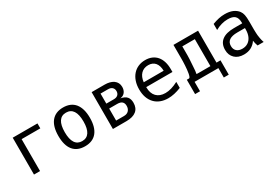

<svg xmlns="http://www.w3.org/2000/svg" viewBox="40 -1443 3533 2467"><g transform="rotate(-30 1806.0 -210.0)"><path d="M239.7 0V-473.6H517.1V-546.9H149.9V0Z M1137.2 -272.5Q1137.2 -411.1 1077.1 -486.3Q1016.6 -560.1 902.8 -560.1Q789.6 -560.1 729 -486.3Q668.9 -412.1 668.9 -272.5Q668.9 -131.8 728.5 -58.8Q788.1 14.2 902.8 14.2Q1017.1 14.2 1077.1 -59.3Q1137.2 -132.8 1137.2 -272.5ZM764.2 -272.9Q764.2 -377.9 799.1 -430.9Q834 -483.9 902.8 -483.9Q972.2 -483.9 1007.1 -430.9Q1042 -377.9 1042 -272.9Q1042 -168.5 1007.1 -115.2Q972.2 -62 902.8 -62Q834 -62 799.1 -115.2Q764.2 -168.5 764.2 -272.9Z M1522.5 0Q1618.2 0 1668.5 -41Q1718.8 -82 1718.8 -160.6Q1718.8 -215.8 1692.4 -247.6Q1664.6 -281.7 1600.6 -293Q1647 -298.8 1671.9 -332Q1695.3 -363.8 1695.3 -408.7Q1695.3 -475.6 1642.6 -513.2Q1618.2 -530.3 1585.4 -538.6Q1552.7 -546.9 1514.6 -546.9H1320.8V0ZM1410.6 -473.6H1521.5Q1562 -473.6 1583.3 -453.1Q1604.5 -432.6 1604.5 -398.9Q1604.5 -365.2 1583.3 -345Q1562 -324.7 1522 -324.7H1410.6ZM1410.6 -251.5H1529.3Q1579.6 -251.5 1602.1 -229Q1623 -208 1623 -169.4Q1623 -127.4 1598.6 -100.6Q1573.7 -73.2 1527.3 -73.2H1410.6Z M2328.6 -27.8V-117.2Q2275.4 -89.4 2228.5 -75.7Q2181.6 -62 2138.2 -62Q2096.2 -62 2063.2 -74.5Q2030.3 -86.9 2007.3 -110.8Q1960.4 -160.2 1960.4 -249V-252H2349.6V-295.9Q2349.6 -356.9 2334.2 -406Q2318.8 -455.1 2289.6 -489.3Q2259.8 -523.9 2217.3 -542Q2174.8 -560.1 2121.1 -560.1Q2064.5 -560.1 2017.6 -540Q1970.7 -520 1937 -481.9Q1902.8 -443.4 1884.8 -389.9Q1866.7 -336.4 1866.7 -271Q1866.7 -205.1 1885 -152.3Q1903.3 -99.6 1938.5 -62.5Q1973.6 -24.9 2023.9 -5.4Q2074.2 14.2 2136.7 14.2Q2224.6 14.2 2328.6 -27.8ZM2122.1 -483.9Q2187.5 -483.9 2222.9 -441.7Q2258.3 -399.4 2259.8 -322.3L1963.9 -321.8Q1972.2 -398.9 2013.9 -441.4Q2055.7 -483.9 2122.1 -483.9Z M2532.7 139.6V0H2885.7V139.6H2959V-73.2H2899.9V-546.9H2534.7V-343.8Q2534.7 -318.8 2534.2 -301.3Q2532.7 -244.1 2526.9 -184.6Q2520.5 -119.6 2507.8 -88.9Q2501 -73.2 2492.2 -73.2H2459.5V139.6ZM2606.4 -75.2Q2603.5 -77.6 2603.5 -81.1Q2603.5 -85.9 2606.9 -94.2Q2608.4 -97.7 2610.8 -118.2Q2613.3 -149.4 2614.7 -172.4Q2619.6 -239.7 2622.1 -283.7Q2624 -322.3 2624 -341.8V-473.6H2809.6V-73.2H2620.1Q2608.9 -73.2 2606.4 -75.2Z M3366.2 -9.3Q3389.6 -21.5 3411.1 -40.8Q3432.6 -60.1 3446.3 -83Q3449.2 -63 3454.1 -42.5Q3460.9 -14.6 3467.3 0H3557.6L3552.2 -16.1Q3544.4 -40 3539.1 -71.8Q3530.8 -116.7 3530.3 -150.4L3528.8 -200.2V-312Q3528.8 -385.3 3521 -419.9Q3513.7 -454.1 3494.6 -480.5Q3467.3 -517.6 3417.5 -539.6Q3368.7 -560.1 3301.8 -560.1Q3255.9 -560.1 3212.4 -550.8Q3167.5 -541 3116.7 -522V-432.1Q3160.6 -457.5 3207.8 -470.7Q3254.9 -483.9 3301.3 -483.9Q3373 -483.9 3405.3 -454.6Q3421.4 -439.9 3429.9 -415.3Q3438.5 -390.6 3438.5 -359.4V-345.2H3317.9Q3199.2 -345.2 3137.9 -297.9Q3076.7 -250.5 3076.7 -159.7Q3076.7 -118.2 3089.4 -87.4Q3102.1 -56.6 3126.5 -33.2Q3175.3 14.2 3260.7 14.2Q3320.8 14.2 3366.2 -9.3ZM3196.3 -88.4Q3166.5 -115.7 3166.5 -164.6Q3166.5 -192.4 3176.3 -212.9Q3186 -233.4 3206.5 -247.6Q3247.1 -274.9 3324.7 -274.9H3438.5V-254.9Q3438.5 -195.8 3419.2 -152.1Q3399.9 -108.4 3364 -84.7Q3328.1 -61 3279.3 -61Q3226.6 -61 3196.3 -88.4Z"/></g></svg>

Font: Hack Dev
Style: Regular
Weight: 400
Designer: Christopher Simpkins
Foundry: Christopher Simpkins
Version: Version 2.0315